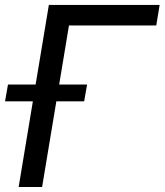

<svg xmlns="http://www.w3.org/2000/svg" viewBox="-34 -747 658 767"><path d="M603.7 -727.3H161.2L108.3 -409.4H-2.1L-13.8 -342.3H97.3L40.5 0H134.2L191.1 -342.3H302.2L313.9 -409.4H202.4L241.5 -645.2H590.2Z"/></svg>

Font: Margiela Sans Text
Style: Italic
Weight: 400
Italic angle: -9.39999°
Designer: Stefan Endress, Andreas Faust
Version: Version 1.100;FEAKit 1.0